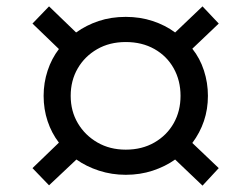

<svg xmlns="http://www.w3.org/2000/svg" viewBox="-20 -547 788 603"><path d="M134 35 82 -19 165 -99Q142 -129 129.5 -166.5Q117 -204 117 -246Q117 -287 129.5 -325Q142 -363 165 -393L82 -473L134 -527L219 -445Q251 -468 290 -481Q329 -494 375 -494Q420 -494 459.5 -481Q499 -468 530 -445L616 -527L667 -473L584 -394Q608 -364 620.5 -325.5Q633 -287 633 -246Q633 -204 620.5 -167Q608 -130 584 -98L667 -19L616 36L530 -46Q499 -24 459.5 -11Q420 2 375 2Q331 2 291 -11Q251 -24 220 -46ZM375 -77Q426 -77 465 -99.5Q504 -122 525.5 -160Q547 -198 547 -246Q547 -294 525.5 -332.5Q504 -371 465 -393Q426 -415 375 -415Q324 -415 285 -392.5Q246 -370 224 -332Q202 -294 202 -246Q202 -198 224.5 -160Q247 -122 286 -99.5Q325 -77 375 -77Z"/></svg>

Font: Nunito Sans 10pt Expanded SemiBold
Style: Italic
Weight: 600
Width: 7
Italic angle: -9°
Designer: Vernon Adams
Foundry: Vernon Adams
Version: Version 3.101;gftools[0.9.27]